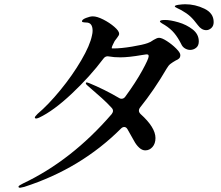

<svg xmlns="http://www.w3.org/2000/svg" viewBox="-20 -853 1040 904"><path d="M986 -749Q986 -731 975 -721Q964 -711 951 -711Q929 -711 912 -734Q892 -761 875.5 -776Q859 -791 834 -805Q825 -810 814 -815Q803 -820 803 -823Q803 -828 821 -830.5Q839 -833 852 -833Q899 -833 942.5 -812Q986 -791 986 -749ZM829 -594Q829 -584 824 -578.5Q819 -573 807 -568Q793 -560 783 -552.5Q773 -545 764 -529Q707 -431 639 -346Q634 -340 634 -332Q634 -324 642 -316Q712 -253 712 -203Q712 -177 698 -161Q684 -145 664 -145Q649 -145 635 -158Q621 -171 611 -190L580 -245Q574 -255 565 -255Q557 -255 550 -248Q361 -59 94 27Q78 31 75 31Q67 31 67 26Q67 23 73.5 19Q80 15 88 11Q318 -98 506 -316Q512 -324 512 -331Q512 -339 505 -346Q485 -368 459.5 -391Q434 -414 407 -437L390 -452Q384 -457 384 -461Q384 -465 389 -465Q390 -465 399 -462Q472 -432 540 -392Q545 -388 552 -388Q563 -388 570 -398Q619 -465 649.5 -520.5Q680 -576 680 -588Q680 -594 677.5 -595.5Q675 -597 669 -597L649 -594Q586 -583 547 -583Q516 -583 495 -587L487 -588Q475 -588 467 -577Q404 -493 318 -412Q232 -331 164 -299Q154 -295 151 -295Q144 -295 144 -300Q144 -304 157 -317Q207 -359 264 -428.5Q321 -498 362.5 -569Q404 -640 413 -686Q416 -698 416 -708Q416 -747 386 -747Q383 -747 377.5 -747.5Q372 -748 369 -749Q366 -750 366 -753Q366 -761 385 -768.5Q404 -776 417 -776Q437 -776 466.5 -761Q496 -746 518.5 -726.5Q541 -707 541 -694Q541 -687 532 -676Q523 -665 520 -660L515 -650Q502 -625 508 -625H516Q550 -625 601.5 -633.5Q653 -642 675 -650Q688 -654 703 -665Q710 -669 716.5 -672Q723 -675 729 -675Q742 -675 766 -659.5Q790 -644 809.5 -624.5Q829 -605 829 -594ZM916 -658Q916 -638 903.5 -628Q891 -618 875 -618Q863 -618 851 -625Q839 -632 833 -646Q818 -676 800.5 -697Q783 -718 756 -735Q752 -737 742.5 -743Q733 -749 733 -752Q733 -759 757 -759Q782 -759 820 -748Q858 -737 887 -714.5Q916 -692 916 -658Z"/></svg>

Font: Shippori Mincho B1 SemiBold
Style: Regular
Weight: 600
Designer: FONTDASU
Foundry: FONTDASU / Google Inc. / but / Adobe
Version: Version 3.110; ttfautohint (v1.8.3)